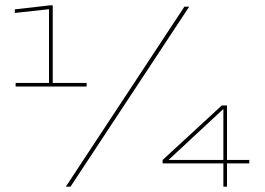

<svg xmlns="http://www.w3.org/2000/svg" viewBox="-20 -699 991 719"><path d="M38.5 -375V-388.5H163.5V-664.5L35.5 -650.5V-664L167 -679H177.5V-388.5H304.5V-375ZM226.5 0 670.5 -674H688.5L244 0ZM816.5 0V-87H589V-100L810.5 -304H830V-100H913.5V-87H830V0ZM611 -100H816.5V-291Z"/></svg>

Font: Anybody ExtraExpanded Thin
Style: Regular
Weight: 100
Width: 8
Designer: Tyler Finck
Foundry: Etcetera Type Company
Version: Version 1.010; ttfautohint (v1.8.3) -l 8 -r 50 -G 200 -x 14 